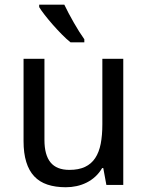

<svg xmlns="http://www.w3.org/2000/svg" viewBox="-20 -786 629 816"><path d="M432.1 0 418.9 -71.8H414.1Q401.9 -50.8 385 -35.4Q368.2 -20 348.1 -10Q328.1 0 305.7 4.9Q283.2 9.8 259.8 9.8Q215.3 9.8 181.6 -1.5Q147.9 -12.7 125.5 -36.6Q103 -60.5 91.6 -97.7Q80.1 -134.8 80.1 -186V-536.1H168.9V-190.9Q168.9 -127.4 194.8 -95.7Q220.7 -64 274.9 -64Q314.5 -64 341.3 -76.7Q368.2 -89.4 384.5 -114Q400.9 -138.7 408 -174.8Q415 -210.9 415 -257.8V-536.1H503.9V0ZM338.4 -606H279.8Q262.7 -619.6 242.7 -639.9Q222.7 -660.2 203.9 -681.6Q185.1 -703.1 169.7 -722.9Q154.3 -742.7 146.5 -755.9V-766.1H253.4Q261.2 -749.5 271.7 -729.7Q282.2 -710 293.5 -690.2Q304.7 -670.4 316.4 -651.9Q328.1 -633.3 338.4 -619.1Z"/></svg>

Font: WenQuanYi Micro Hei
Style: Regular
Weight: 400
Foundry: Ascender Corporation
Version: Version 0.2.0-beta